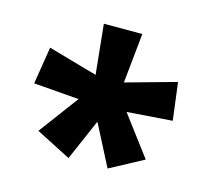

<svg xmlns="http://www.w3.org/2000/svg" viewBox="-74 -937 681 622"><g transform="rotate(15 267.0 -626.0)"><path d="M331 -851H202L219 -684L54 -731L34 -606L186 -594L87 -461L204 -401L264 -539L335 -401L447 -461L347 -594L499 -605L483 -731L314 -684Z"/></g></svg>

Font: Noto Sans Tamil UI ExtraCondensed ExtraBold
Style: Regular
Weight: 800
Width: 2
Designer: Jelle Bosma - Monotype Design Team
Foundry: Monotype Imaging Inc.
Version: Version 2.004